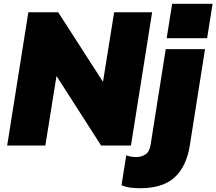

<svg xmlns="http://www.w3.org/2000/svg" viewBox="-20 -770 1145 1016"><path d="M18 0ZM18 0 130 -705H288L525 -337L584 -705H785L673 0H515L279 -368L220 0ZM862 -568 891 -750H1105L1076 -568ZM721 226Q694 226 670 223Q646 220 623 210L648 52Q662 57 674.5 59Q687 61 703 61Q727 61 749 47.5Q771 34 777 -4L857 -510H1065L984 2Q966 112 903.5 169Q841 226 721 226Z"/></svg>

Font: Winston Black
Style: Italic
Weight: 900
Italic angle: -9°
Designer: Original fonts by Vernon Adams / Changes by Cristiano Sobral
Foundry: VOriginal fonts by Vernon Adams / Changes by Cristiano Sobral
Version: Version 2.503;July 17, 2020;FontCreator 13.0.0.2655 64-bit